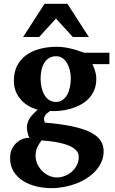

<svg xmlns="http://www.w3.org/2000/svg" viewBox="-20 -742 595 993"><path d="M387.2 68.8Q387.2 51.3 376.5 38.6Q365.7 25.9 348.6 16.8Q331.5 7.8 310.1 2Q288.6 -3.9 267.1 -7.6Q245.6 -11.2 226.6 -12.9Q207.5 -14.6 194.8 -16.1Q189.9 -8.8 184.6 -1Q179.2 6.8 174.6 16.1Q169.9 25.4 167 36.9Q164.1 48.3 164.1 62Q163.6 85.9 173.3 106.7Q183.1 127.4 198.7 142.8Q214.4 158.2 234.1 167Q253.9 175.8 273.9 175.8Q293.9 175.8 314.2 168.2Q334.5 160.6 350.6 146.7Q366.7 132.8 377 113Q387.2 93.3 387.2 68.8ZM346.2 -335.9Q346.2 -356.4 341.6 -377.2Q336.9 -397.9 327.4 -414.3Q317.9 -430.7 303.7 -440.9Q289.6 -451.2 271 -451.2Q248.5 -451.2 232.9 -441.2Q217.3 -431.2 207.8 -414.6Q198.2 -397.9 194.1 -377.2Q189.9 -356.4 189.9 -335Q189.9 -313 194.6 -291.3Q199.2 -269.5 208.7 -252.7Q218.3 -235.8 233.4 -225.3Q248.5 -214.8 269 -214.8Q289.6 -214.8 304 -225.3Q318.4 -235.8 327.9 -253.2Q337.4 -270.5 341.8 -292.2Q346.2 -314 346.2 -335.9ZM458 -410.2Q463.4 -399.4 467.8 -387.2Q471.7 -376.5 474.9 -363Q478 -349.6 478 -334Q478 -300.3 466.8 -274.7Q455.6 -249 436.8 -230.2Q418 -211.4 393.6 -198.7Q369.1 -186 342.5 -178.7Q315.9 -171.4 289.1 -168.9Q262.2 -166.5 238.8 -168Q230 -162.1 222.9 -155.8Q215.8 -149.4 211.9 -142.3Q208 -135.3 207.8 -127Q207.5 -118.7 211.9 -107.9Q293.9 -101.1 351.8 -88.9Q409.7 -76.7 446.3 -58.6Q482.9 -40.5 499.5 -15.9Q516.1 8.8 516.1 40Q516.1 68.8 505.1 94.2Q494.1 119.6 475.1 140.9Q456.1 162.1 430.2 179Q404.3 195.8 374.3 207.3Q344.2 218.8 311.5 224.9Q278.8 231 246.1 231Q206.5 231 168.2 221.9Q129.9 212.9 99.6 193.8Q69.3 174.8 50.8 145.5Q32.2 116.2 32.2 76.2Q32.2 44.9 43.9 24.2Q55.7 3.4 71.8 -9Q87.9 -21.5 104.7 -25.9Q121.6 -30.3 131.8 -28.8Q125 -42.5 122.1 -57.4Q119.1 -72.3 119.1 -82Q119.1 -94.7 122.6 -106.2Q126 -117.7 132.8 -128.7Q139.6 -139.6 150.1 -150.9Q160.6 -162.1 174.8 -174.8Q161.6 -177.7 140.9 -187Q120.1 -196.3 100.3 -214.1Q80.6 -231.9 66.2 -259Q51.8 -286.1 51.8 -325.2Q51.8 -370.1 69.1 -403.1Q86.4 -436 116.5 -457.5Q146.5 -479 186.8 -489.5Q227.1 -500 272.9 -500Q296.4 -500 317.1 -496.6Q337.9 -493.2 355.7 -488.5Q373.5 -483.9 388.4 -478.5Q403.3 -473.1 416 -469.2H545.9V-410.2ZM356.4 -550.8 269.5 -646 182.6 -550.8H99.6L210.4 -722.2H328.6L439.5 -550.8Z"/></svg>

Font: Charis SIL APac
Style: Bold
Weight: 700
Foundry: SIL International
Version: Version 5.000